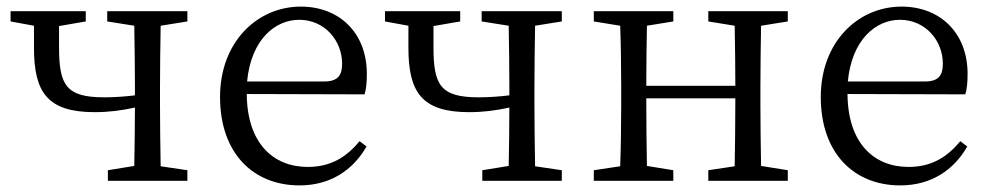

<svg xmlns="http://www.w3.org/2000/svg" viewBox="-20 -548 3006 582"><path d="M548 -483V-514H305V-483L387 -470C388 -415 389 -339 389 -286V-259C357 -255 325 -253 296 -253C180 -253 159 -290 159 -405C159 -426 159 -448 159 -469L240 -483V-514H12V-483L83 -470V-403C83 -268 124 -208 267 -208C309 -208 349 -213 389 -222C389 -169 388 -97 387 -45L307 -32V0H548V-32L467 -44C466 -100 465 -176 465 -228V-286C465 -338 466 -415 467 -470Z M729 -301C741 -428 814 -488 887 -488C964 -488 1017 -425 1017 -355C1017 -323 1007 -301 963 -301ZM1085 -262C1090 -277 1092 -298 1092 -324C1092 -449 1008 -528 892 -528C760 -528 647 -421 647 -254C647 -83 748 14 888 14C981 14 1050 -32 1091 -104L1070 -120C1031 -73 984 -42 913 -42C807 -42 729 -115 728 -263Z M1683 -483V-514H1440V-483L1522 -470C1523 -415 1524 -339 1524 -286V-259C1492 -255 1460 -253 1431 -253C1315 -253 1294 -290 1294 -405C1294 -426 1294 -448 1294 -469L1375 -483V-514H1147V-483L1218 -470V-403C1218 -268 1259 -208 1402 -208C1444 -208 1484 -213 1524 -222C1524 -169 1523 -97 1522 -45L1442 -32V0H1683V-32L1602 -44C1601 -100 1600 -176 1600 -228V-286C1600 -338 1601 -415 1602 -470Z M2368 -483V-514H2127V-483L2207 -470C2208 -417 2209 -343 2209 -288H1939C1939 -342 1940 -416 1941 -470L2021 -483V-514H1780V-483L1860 -470C1862 -415 1863 -339 1863 -286V-228C1863 -176 1862 -99 1860 -44L1780 -32V0H2021V-32L1941 -45C1940 -99 1939 -178 1939 -250H2209C2209 -177 2208 -99 2207 -44L2127 -32V0H2368V-32L2287 -45C2286 -100 2285 -176 2285 -228V-286C2285 -338 2286 -415 2287 -470Z M2550 -301C2562 -428 2635 -488 2708 -488C2785 -488 2838 -425 2838 -355C2838 -323 2828 -301 2784 -301ZM2906 -262C2911 -277 2913 -298 2913 -324C2913 -449 2829 -528 2713 -528C2581 -528 2468 -421 2468 -254C2468 -83 2569 14 2709 14C2802 14 2871 -32 2912 -104L2891 -120C2852 -73 2805 -42 2734 -42C2628 -42 2550 -115 2549 -263Z"/></svg>

Font: Source Han Serif K
Style: Regular
Weight: 400
Designer: Ryoko NISHIZUKA 西塚涼子 (kana & ideographs); Frank Grießhammer (Latin, Greek & Cyrillic); Wenlong ZHANG 张文龙 (bopomofo); San
Foundry: Adobe Systems Incorporated
Version: Version 1.001;PS 1.001;hotconv 16.6.54;makeotf.lib2.5.65590